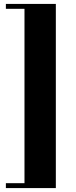

<svg xmlns="http://www.w3.org/2000/svg" viewBox="-20 -740 390 980"><path d="M10 -720H265V220H10V195H105V-695H10Z"/></svg>

Font: Yeseva One
Style: Regular
Weight: 400
Designer: Jovanny Lemonad
Foundry: Jovanny Lemonad
Version: Version 2.000